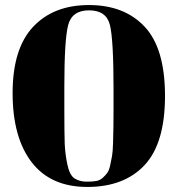

<svg xmlns="http://www.w3.org/2000/svg" viewBox="-20 -731 704 761"><path d="M326 10Q181 10 105.5 -88Q30 -186 30 -362Q30 -538 111 -624.5Q192 -711 332.5 -711Q473 -711 553.5 -625Q634 -539 634 -351Q634 -163 553 -76.5Q472 10 326 10ZM235 -388V-299Q235 -202 236.5 -162Q238 -122 247 -79Q256 -36 276 -23.5Q296 -11 323 -11Q350 -11 363.5 -14Q377 -17 387.5 -26.5Q398 -36 405 -45.5Q412 -55 416.5 -75Q421 -95 424 -112Q427 -129 428 -162Q430 -226 430 -291V-379Q430 -575 415.5 -632.5Q401 -690 333 -690Q265 -690 250 -631Q235 -572 235 -388Z"/></svg>

Font: SVN-Abril Fatface
Style: Regular
Weight: 400
Designer: Veronika Burian, Jos? Scaglione
Foundry: TypeTogether
Version: Version 1.001